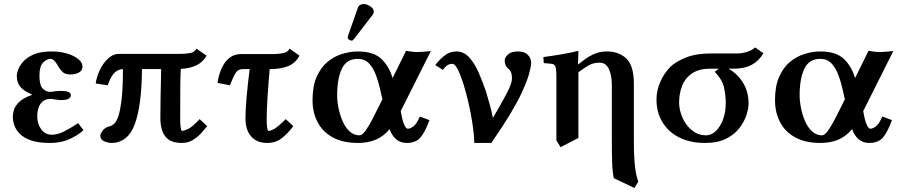

<svg xmlns="http://www.w3.org/2000/svg" viewBox="-20 -702 4493 959"><path d="M166 -121Q166 -83 186 -56Q206 -29 240 -29Q267 -29 300 -45.5Q333 -62 370 -87L397 -52Q371 -27 328 -7.5Q285 12 230 12Q172 12 135.5 -0.5Q99 -13 79 -33.5Q59 -54 51.5 -76.5Q44 -99 44 -118Q44 -130 48.5 -149.5Q53 -169 73.5 -190.5Q94 -212 142 -229Q102 -245 83 -266.5Q64 -288 64 -322Q64 -337 72.5 -358Q81 -379 100.5 -399Q120 -419 153.5 -432Q187 -445 237 -445Q282 -445 317 -434Q352 -423 372 -406Q392 -389 392 -370Q392 -354 382 -345.5Q372 -337 358.5 -333.5Q345 -330 335 -330Q307 -330 295 -340.5Q283 -351 275 -364Q267 -379 256 -393.5Q245 -408 231 -408Q214 -408 195.5 -389.5Q177 -371 177 -325Q177 -276 193.5 -259.5Q210 -243 233 -243Q233 -243 235 -243.5Q237 -244 241 -244Q251 -246 265.5 -247Q280 -248 284 -248Q334 -248 334 -227Q334 -216 323 -209Q312 -202 283 -202Q279 -202 271.5 -203Q264 -204 256 -205Q248 -207 241 -207.5Q234 -208 232 -208Q201 -208 183.5 -185Q166 -162 166 -121Z M884 -433Q905 -433 929 -437Q953 -441 961 -459L1012 -424Q992 -390 959.5 -375Q927 -360 883 -358Q881 -331 880.5 -270Q880 -209 880 -109Q880 -48 891 -48Q898 -48 919 -57.5Q940 -67 977 -107L1015 -72Q1003 -57 985 -37Q967 -17 943 -2.5Q919 12 888 12Q845 12 822 -5Q799 -22 790 -50Q781 -78 781 -109Q781 -153 782 -212.5Q783 -272 785 -357H689Q688 -177 653.5 -82.5Q619 12 535 12Q521 12 501 4Q481 -4 481 -26Q481 -33 492.5 -49.5Q504 -66 533 -73Q541 -75 551.5 -85Q562 -95 571.5 -123Q581 -151 587.5 -207Q594 -263 594 -357Q569 -356 550.5 -337Q532 -318 518 -276L458 -285Q462 -316 477.5 -350Q493 -384 518.5 -408.5Q544 -433 577 -433Z M1184 -432H1348Q1370 -432 1394 -436.5Q1418 -441 1426 -459L1476 -424Q1455 -386 1419 -371.5Q1383 -357 1331 -357H1327Q1320 -277 1316 -213Q1312 -149 1312 -109Q1312 -48 1322 -48Q1330 -48 1348.5 -57.5Q1367 -67 1407 -107L1445 -72Q1420 -38 1389 -13Q1358 12 1314 12Q1263 12 1234.5 -20.5Q1206 -53 1206 -112Q1206 -151 1211.5 -214.5Q1217 -278 1227 -357H1194Q1170 -357 1158.5 -340Q1147 -323 1128 -276L1066 -288Q1069 -308 1076.5 -333Q1084 -358 1097.5 -380.5Q1111 -403 1132.5 -417.5Q1154 -432 1184 -432Z M1796 -682Q1811 -682 1829 -670.5Q1847 -659 1847 -644Q1847 -635 1842 -629L1748 -507Q1742 -499 1737 -499Q1731 -499 1724 -503.5Q1717 -508 1717 -513Q1717 -514 1717 -517Q1717 -520 1718 -522L1768 -665Q1771 -673 1779.5 -677.5Q1788 -682 1796 -682ZM1767 -445Q1845 -445 1884 -408.5Q1923 -372 1941 -312L2008 -448Q2032 -444 2044 -443Q2056 -442 2065 -442Q2076 -442 2093 -443.5Q2110 -445 2132 -447L1980 -144L1982 -146Q1989 -102 1998.5 -80.5Q2008 -59 2017 -59Q2028 -59 2044 -70Q2060 -81 2077 -120L2125 -102Q2103 -41 2079.5 -14.5Q2056 12 2012 12Q1951 12 1926 -57Q1895 -20 1856 -4Q1817 12 1768 12Q1693 12 1642.5 -15.5Q1592 -43 1566.5 -91.5Q1541 -140 1541 -202Q1541 -272 1562 -319Q1583 -366 1616.5 -393.5Q1650 -421 1690 -433Q1730 -445 1767 -445ZM1890 -206 1882 -241Q1872 -288 1858 -326Q1844 -364 1822.5 -386Q1801 -408 1767 -408Q1711 -408 1687.5 -358.5Q1664 -309 1664 -226Q1664 -196 1671 -161.5Q1678 -127 1691.5 -96Q1705 -65 1726.5 -45.5Q1748 -26 1776 -26Q1789 -26 1805.5 -49Q1822 -72 1840.5 -107.5Q1859 -143 1877 -180Z M2567 -445Q2600 -445 2616.5 -428Q2633 -411 2633 -388Q2633 -376 2629 -359.5Q2625 -343 2620 -324Q2606 -281 2584.5 -235.5Q2563 -190 2527.5 -131Q2492 -72 2434 12H2349Q2348 -31 2340 -83.5Q2332 -136 2320 -188.5Q2308 -241 2294 -285Q2280 -329 2266 -356Q2252 -383 2240 -383Q2224 -383 2213 -375Q2202 -367 2192 -353L2154 -377Q2174 -403 2200 -424Q2226 -445 2260 -445Q2297 -445 2324 -415Q2351 -385 2371 -339Q2391 -293 2407 -246Q2417 -214 2426.5 -179Q2436 -144 2442 -113Q2489 -193 2513 -239.5Q2537 -286 2537 -309Q2537 -333 2531 -344Q2525 -355 2518 -360Q2508 -368 2504.5 -378.5Q2501 -389 2501 -401Q2501 -414 2517 -429.5Q2533 -445 2567 -445Z M2869 -381Q2884 -393 2904.5 -408Q2925 -423 2952 -434Q2979 -445 3011 -445Q3072 -445 3109 -409Q3146 -373 3146 -284V0Q3146 62 3149 101.5Q3152 141 3157 165Q3162 189 3168 205L3149 237L3046 188Q3039 157 3037.5 109.5Q3036 62 3036 0V-277Q3036 -324 3021.5 -356.5Q3007 -389 2975 -389Q2944 -389 2920.5 -375.5Q2897 -362 2869 -341V-13L2780 33L2759 -1V-321Q2759 -359 2753.5 -370.5Q2748 -382 2737 -383L2696 -387L2694 -417Q2747 -424 2792.5 -432Q2838 -440 2862 -447Q2864 -447 2866.5 -446.5Q2869 -446 2869 -444L2867 -381Z M3329 -369Q3357 -395 3407 -415Q3457 -435 3533 -435H3663Q3685 -435 3710 -442.5Q3735 -450 3752 -465L3793 -436Q3771 -398 3735 -378.5Q3699 -359 3645 -359H3619Q3664 -333 3691.5 -288.5Q3719 -244 3719 -184Q3719 -162 3709 -129.5Q3699 -97 3675 -64.5Q3651 -32 3608.5 -10Q3566 12 3501 12Q3426 12 3371.5 -16Q3317 -44 3288 -93Q3259 -142 3259 -205Q3259 -249 3277.5 -292Q3296 -335 3329 -369ZM3507 -26Q3533 -26 3555.5 -47.5Q3578 -69 3591.5 -105.5Q3605 -142 3605 -187Q3605 -222 3597 -262.5Q3589 -303 3550 -343Q3555 -347 3562 -352.5Q3569 -358 3568 -359H3528Q3472 -359 3437.5 -336Q3403 -313 3387.5 -274.5Q3372 -236 3372 -189Q3372 -165 3380.5 -136.5Q3389 -108 3406.5 -83Q3424 -58 3449 -42Q3474 -26 3507 -26Z M4077 -445Q4155 -445 4194 -408.5Q4233 -372 4251 -312L4318 -448Q4342 -444 4354 -443Q4366 -442 4375 -442Q4386 -442 4403 -443.5Q4420 -445 4442 -447L4290 -144L4292 -146Q4299 -102 4308.5 -80.5Q4318 -59 4327 -59Q4338 -59 4354 -70Q4370 -81 4387 -120L4435 -102Q4413 -41 4389.5 -14.5Q4366 12 4322 12Q4261 12 4236 -57Q4205 -20 4166 -4Q4127 12 4078 12Q4003 12 3952.5 -15.5Q3902 -43 3876.5 -91.5Q3851 -140 3851 -202Q3851 -272 3872 -319Q3893 -366 3926.5 -393.5Q3960 -421 4000 -433Q4040 -445 4077 -445ZM4200 -206 4192 -241Q4182 -288 4168 -326Q4154 -364 4132.5 -386Q4111 -408 4077 -408Q4021 -408 3997.5 -358.5Q3974 -309 3974 -226Q3974 -196 3981 -161.5Q3988 -127 4001.5 -96Q4015 -65 4036.5 -45.5Q4058 -26 4086 -26Q4099 -26 4115.5 -49Q4132 -72 4150.5 -107.5Q4169 -143 4187 -180Z"/></svg>

Font: Libertinus Serif SemiBold
Style: Regular
Weight: 600
Designer: Philipp H. Poll, Khaled Hosny
Foundry: Caleb Maclennan
Version: Version 7.051;RELEASE